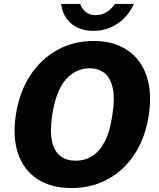

<svg xmlns="http://www.w3.org/2000/svg" viewBox="-20 -940 804 970"><path d="M341.5 10Q238 10 169 -35.2Q100 -80.5 71.5 -163.2Q43 -246 60 -359.5Q77.5 -474 132 -557.8Q186.5 -641.5 269 -687.2Q351.5 -733 453 -733Q554 -733 622.5 -687.2Q691 -641.5 720 -558Q749 -474.5 732 -360Q715 -246.5 661.5 -163.5Q608 -80.5 525.8 -35.2Q443.5 10 341.5 10ZM362 -128Q407.5 -128 444.8 -150.8Q482 -173.5 508.8 -224Q535.5 -274.5 547.5 -357.5Q561 -443 549.5 -495.2Q538 -547.5 507.5 -571.2Q477 -595 432 -595Q364.5 -595 314 -540.2Q263.5 -485.5 243.5 -357.5Q231.5 -274.5 243.2 -224Q255 -173.5 286 -150.8Q317 -128 362 -128ZM452 -784Q410 -784 375.2 -799Q340.5 -814 317.8 -844.2Q295 -874.5 289 -920H384.5Q391 -904.5 401 -891.8Q411 -879 426.5 -871.2Q442 -863.5 463.5 -863.5Q496.5 -863.5 520.2 -880Q544 -896.5 561 -920H656.5Q636.5 -876 605 -845.8Q573.5 -815.5 534 -799.8Q494.5 -784 452 -784Z"/></svg>

Font: Public Sans Thin ExtraBold
Style: Italic
Weight: 800
Italic angle: -8°
Version: Version 2.001